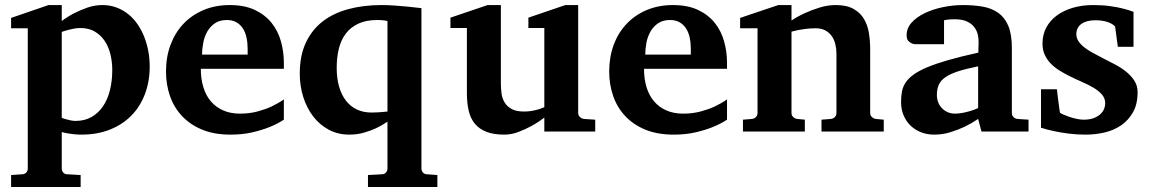

<svg xmlns="http://www.w3.org/2000/svg" viewBox="-20 -520 4548 759"><path d="M423.8 -243.2Q423.8 -275.9 416.3 -306.2Q408.7 -336.4 393.3 -359.1Q377.9 -381.8 354.2 -395.5Q330.6 -409.2 297.9 -409.2Q284.7 -409.2 271.7 -406.7Q258.8 -404.3 248 -401.4Q235.4 -397.9 224.1 -394V-54.2Q233.9 -50.3 243.7 -47.9Q252 -45.4 261.2 -43.7Q270.5 -42 278.8 -42Q314.9 -42 342 -57.6Q369.1 -73.2 387.5 -100.3Q405.8 -127.4 414.8 -164.3Q423.8 -201.2 423.8 -243.2ZM571.8 -257.8Q571.8 -197.3 552.7 -147.5Q533.7 -97.7 498.5 -62.3Q463.4 -26.9 413.6 -7.3Q363.8 12.2 301.8 12.2Q286.6 12.2 272.9 10.7Q259.3 9.3 248 7.3Q235.4 5.4 224.1 2V146Q224.1 155.8 230.2 162.4Q236.3 168.9 246.1 168.9L298.8 171.9V219.2H23.9V171.9L67.9 168.9Q77.1 168.9 83.5 162.4Q89.8 155.8 89.8 146V-408.2H23.9V-449.2L171.9 -500H224.1V-437Q247.6 -454.6 274.4 -468.3Q297.4 -480 325.7 -490Q354 -500 384.8 -500Q415 -500 440.9 -490.2Q466.8 -480.5 487.5 -463.6Q508.3 -446.8 524.2 -423.6Q540 -400.4 550.5 -373.5Q561 -346.7 566.4 -317.1Q571.8 -287.6 571.8 -257.8Z M959 -326.2Q959 -350.1 954.6 -371.1Q950.2 -392.1 940.2 -407.5Q930.2 -422.9 914.6 -431.9Q898.9 -440.9 877 -440.9Q849.1 -440.9 830.3 -428.5Q811.5 -416 800 -396.2Q788.6 -376.5 783.7 -352.1Q778.8 -327.6 778.8 -304.2H959ZM1102.1 -46.9Q1076.2 -29.8 1043.9 -17.1Q1016.1 -5.9 977.5 3.2Q939 12.2 891.1 12.2Q827.1 12.2 779.5 -7.3Q731.9 -26.9 700 -60.8Q668 -94.7 652.1 -140.1Q636.2 -185.5 636.2 -237.8Q636.2 -294.4 654.1 -342.5Q671.9 -390.6 704.8 -425.5Q737.8 -460.4 784.4 -480.2Q831.1 -500 888.2 -500Q946.8 -500 987.5 -480.7Q1028.3 -461.4 1053.7 -429.4Q1079.1 -397.5 1090.6 -356.4Q1102.1 -315.4 1102.1 -272V-248H773.9Q773.9 -207 784.2 -174.3Q794.4 -141.6 814.2 -118.7Q834 -95.7 862.8 -83.3Q891.6 -70.8 928.2 -70.8Q966.3 -70.8 997.8 -79.3Q1029.3 -87.9 1052.7 -98.6Q1079.6 -111.3 1102.1 -127Z M1511.7 -437Q1506.8 -438 1500.5 -439Q1495.1 -439.9 1487.5 -440.4Q1480 -440.9 1471.7 -440.9Q1427.2 -440.9 1396.5 -426.5Q1365.7 -412.1 1346.7 -386.7Q1327.6 -361.3 1319.3 -326.7Q1311 -292 1311 -252Q1311 -210.9 1320.3 -178.2Q1329.6 -145.5 1347.2 -122.6Q1364.7 -99.6 1390.1 -87.4Q1415.5 -75.2 1447.8 -75.2Q1459 -75.2 1470.2 -75.7Q1481.4 -76.2 1490.7 -77.1Q1501.5 -78.1 1511.7 -79.1ZM1434.6 219.2V171.9L1489.7 168.9Q1499.5 168.9 1505.6 162.4Q1511.7 155.8 1511.7 146V-39.1Q1490.7 -24.4 1466.8 -13.2Q1445.8 -3.4 1418.7 4.4Q1391.6 12.2 1360.8 12.2Q1315.9 12.2 1279.5 -7.3Q1243.2 -26.9 1217.8 -60.1Q1192.4 -93.3 1178.7 -137Q1165 -180.7 1165 -229Q1165 -299.8 1189 -351.1Q1212.9 -402.3 1255.6 -435.3Q1298.3 -468.3 1357.7 -484.1Q1417 -500 1487.8 -500Q1513.2 -500 1541 -498Q1568.8 -496.1 1592.3 -493.7Q1619.6 -491.2 1646 -487.8V146Q1646 155.8 1652.3 162.4Q1658.7 168.9 1668 168.9L1709 171.9V219.2Z M2131.8 0V-55.2Q2106.9 -36.1 2080.1 -21.5Q2057.1 -8.8 2029.3 1.7Q2001.5 12.2 1973.6 12.2Q1931.2 12.2 1902.6 1Q1874 -10.3 1856.9 -31.2Q1839.8 -52.2 1832.8 -82.5Q1825.7 -112.8 1825.7 -150.9V-409.2H1760.7V-450.2L1907.7 -500H1960V-189.9Q1960 -171.4 1962.4 -151.9Q1964.8 -132.3 1974.1 -116.2Q1983.4 -100.1 2001.7 -89.6Q2020 -79.1 2051.8 -79.1Q2067.4 -79.1 2081.8 -81.5Q2096.2 -84 2107.4 -87.4Q2120.1 -91.3 2131.8 -96.2V-409.2H2068.8V-450.2L2214.8 -500H2265.6V-73.2Q2265.6 -64 2272.7 -57.4Q2279.8 -50.8 2289.1 -49.8L2333 -46.9V0Z M2710.9 -326.2Q2710.9 -350.1 2706.5 -371.1Q2702.1 -392.1 2692.1 -407.5Q2682.1 -422.9 2666.5 -431.9Q2650.9 -440.9 2628.9 -440.9Q2601.1 -440.9 2582.3 -428.5Q2563.5 -416 2552 -396.2Q2540.5 -376.5 2535.6 -352.1Q2530.8 -327.6 2530.8 -304.2H2710.9ZM2854 -46.9Q2828.1 -29.8 2795.9 -17.1Q2768.1 -5.9 2729.5 3.2Q2690.9 12.2 2643.1 12.2Q2579.1 12.2 2531.5 -7.3Q2483.9 -26.9 2451.9 -60.8Q2419.9 -94.7 2404.1 -140.1Q2388.2 -185.5 2388.2 -237.8Q2388.2 -294.4 2406 -342.5Q2423.8 -390.6 2456.8 -425.5Q2489.7 -460.4 2536.4 -480.2Q2583 -500 2640.1 -500Q2698.7 -500 2739.5 -480.7Q2780.3 -461.4 2805.7 -429.4Q2831.1 -397.5 2842.5 -356.4Q2854 -315.4 2854 -272V-248H2525.9Q2525.9 -207 2536.1 -174.3Q2546.4 -141.6 2566.2 -118.7Q2585.9 -95.7 2614.7 -83.3Q2643.6 -70.8 2680.2 -70.8Q2718.3 -70.8 2749.8 -79.3Q2781.2 -87.9 2804.7 -98.6Q2831.5 -111.3 2854 -127Z M3227.5 0V-46.9L3264.6 -49.8Q3273.9 -50.8 3280.3 -57.4Q3286.6 -64 3286.6 -73.2V-308.1Q3286.6 -327.1 3282.2 -345.2Q3277.8 -363.3 3268.1 -377.2Q3258.3 -391.1 3242.7 -399.7Q3227.1 -408.2 3204.6 -408.2Q3184.1 -408.2 3166.5 -406Q3148.9 -403.8 3136.2 -401.4Q3121.1 -398.4 3108.9 -395V-73.2Q3108.9 -64 3115.7 -57.4Q3122.6 -50.8 3131.8 -49.8L3161.6 -46.9V0H2917V-46.9L2952.6 -49.8Q2961.9 -50.8 2968.3 -57.4Q2974.6 -64 2974.6 -73.2V-408.2H2905.8V-449.2L3056.6 -500H3108.9V-439Q3134.8 -456.1 3164.1 -469.2Q3189 -480.5 3220.2 -490.2Q3251.5 -500 3283.7 -500Q3326.7 -500 3353.5 -485.1Q3380.4 -470.2 3395 -445.8Q3409.7 -421.4 3414.8 -390.1Q3419.9 -358.9 3419.9 -326.2V-73.2Q3419.9 -64 3426.8 -57.4Q3433.6 -50.8 3442.9 -49.8L3473.6 -46.9V0Z M3859.9 0 3846.7 -49.8Q3820.8 -32.2 3792.5 -18.6Q3767.6 -6.8 3736.8 2.7Q3706.1 12.2 3672.9 12.2Q3645.5 12.2 3621.8 3.2Q3598.1 -5.9 3580.3 -22.7Q3562.5 -39.6 3552.2 -63.5Q3542 -87.4 3542 -117.2Q3542 -139.6 3545.7 -158.7Q3549.3 -177.7 3560.3 -194.1Q3571.3 -210.4 3591.8 -225.3Q3612.3 -240.2 3646.2 -254.4Q3680.2 -268.6 3729.5 -282.7Q3778.8 -296.9 3847.7 -312V-324.2Q3847.7 -331.5 3848.1 -337.4Q3848.1 -344.2 3848.6 -351.1Q3849.1 -365.2 3845.7 -381.6Q3842.3 -397.9 3832 -411.9Q3821.8 -425.8 3803.2 -434.8Q3784.7 -443.8 3754.9 -443.8Q3744.6 -443.8 3736.6 -443.4Q3728.5 -442.9 3723.1 -441.9Q3716.8 -440.9 3711.9 -439.9V-345.2H3608.9Q3596.2 -344.2 3586.4 -347.7Q3578.1 -350.6 3571 -357.9Q3564 -365.2 3564 -380.9Q3564 -408.7 3583.7 -430.7Q3603.5 -452.6 3635.5 -468Q3667.5 -483.4 3707.3 -491.7Q3747.1 -500 3786.6 -500Q3829.6 -500 3865.2 -493.7Q3900.9 -487.3 3926.5 -469Q3952.1 -450.7 3966.1 -417.5Q3980 -384.3 3980 -330.1V-73.2Q3980 -64 3986.3 -57.4Q3992.7 -50.8 4002 -49.8L4045.9 -46.9V0ZM3846.7 -257.8Q3798.3 -248 3766.8 -237.8Q3735.4 -227.5 3716.8 -214.4Q3698.2 -201.2 3690.9 -184.3Q3683.6 -167.5 3683.6 -145Q3683.6 -129.4 3688.7 -116Q3693.8 -102.5 3703.4 -92.5Q3712.9 -82.5 3726.1 -76.7Q3739.3 -70.8 3754.9 -70.8Q3771 -70.8 3787.4 -74.2Q3803.7 -77.6 3816.9 -81.5Q3832.5 -86.4 3846.7 -92.8Z M4460.9 -335H4398.9L4388.2 -415Q4378.4 -426.3 4357.9 -433.1Q4337.4 -439.9 4310.1 -439.9Q4274.9 -439.9 4254.9 -425.5Q4234.9 -411.1 4234.9 -384.8Q4234.9 -370.1 4243.2 -357.4Q4251.5 -344.7 4265.6 -333.5Q4279.8 -322.3 4297.9 -312.3Q4315.9 -302.2 4335.9 -292Q4360.8 -279.3 4386.2 -266.1Q4411.6 -252.9 4431.6 -236.8Q4451.7 -220.7 4464.4 -200.9Q4477.1 -181.2 4477.1 -155.8Q4477.1 -108.4 4459 -76.4Q4440.9 -44.4 4412.1 -24.7Q4383.3 -4.9 4346.7 3.7Q4310.1 12.2 4272.9 12.2Q4235.8 12.2 4203.9 8.1Q4171.9 3.9 4147.5 -1.5Q4119.1 -7.3 4095.2 -15.1V-167H4158.2Q4159.2 -156.7 4161.1 -141.1Q4163.1 -125.5 4165 -110.8Q4167 -93.8 4169.9 -75.2Q4170.9 -72.8 4181.2 -68.1Q4191.4 -63.5 4205.6 -58.6Q4219.7 -53.7 4235.4 -50.3Q4251 -46.9 4263.2 -46.9Q4288.6 -46.9 4305.2 -53.7Q4321.8 -60.5 4331.5 -70.3Q4341.3 -80.1 4345.2 -91.1Q4349.1 -102.1 4349.1 -110.8Q4349.1 -131.3 4336.2 -146.2Q4323.2 -161.1 4302.7 -173.3Q4282.2 -185.5 4256.6 -196.5Q4231 -207.5 4206.1 -220.2Q4185.1 -230.5 4166 -242.7Q4147 -254.9 4132.6 -270Q4118.2 -285.2 4109.6 -304.2Q4101.1 -323.2 4101.1 -348.1Q4101.1 -382.8 4116 -410.9Q4130.9 -439 4157.7 -458.7Q4184.6 -478.5 4221.2 -489.3Q4257.8 -500 4301.8 -500Q4338.9 -500 4368.4 -495.8Q4397.9 -491.7 4418.5 -486.3Q4442.4 -480.5 4460.9 -473.1Z"/></svg>

Font: Charis SIL Viet
Style: Bold
Weight: 700
Foundry: SIL International
Version: Version 5.000